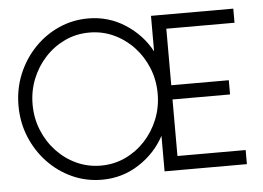

<svg xmlns="http://www.w3.org/2000/svg" viewBox="-51 -780 1181 861"><g transform="rotate(-5 539.0 -350.0)"><path d="M375 13Q304 13 241.5 -15.2Q179 -43.5 131.5 -93.5Q84 -143.5 57 -209.2Q30 -275 30 -350Q30 -425 57 -490.8Q84 -556.5 131.5 -606.5Q179 -656.5 241.5 -684.8Q304 -713 375 -713Q466 -713 541 -664.8Q616 -616.5 657 -540V-700H1027.5V-636.5H720.5V-382H979.5V-318H720.5V-63.5H1027.5V0H657V-160Q616 -83.5 541 -35.2Q466 13 375 13ZM375 -50.5Q434 -50.5 485 -74.2Q536 -98 574.5 -139.5Q613 -181 634.8 -235Q656.5 -289 656.5 -350Q656.5 -411.5 634.5 -465.8Q612.5 -520 573.8 -561.2Q535 -602.5 484 -626Q433 -649.5 375 -649.5Q316 -649.5 265 -625.8Q214 -602 175.5 -560.5Q137 -519 115.2 -465Q93.5 -411 93.5 -350Q93.5 -288.5 115.5 -234.2Q137.5 -180 176.2 -138.8Q215 -97.5 266 -74Q317 -50.5 375 -50.5Z"/></g></svg>

Font: Urbanist Light
Style: Regular
Weight: 300
Designer: Corey Hu
Foundry: Corey Hu
Version: Version 1.330; ttfautohint (v1.8.4.7-5d5b)